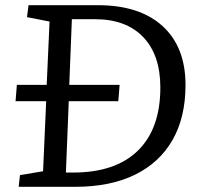

<svg xmlns="http://www.w3.org/2000/svg" viewBox="-20 -720 776 740"><path d="M357 -700Q518 -700 606.5 -619.5Q695 -539 695 -392Q695 -268 645 -180.5Q595 -93 500 -46.5Q405 0 270 0H52L57 -45L146 -60L158 -330H40L45 -393H160L171 -637L84 -654L90 -700ZM262 -55Q425 -55 511.5 -139.5Q598 -224 598 -383Q598 -508 532 -577Q466 -646 346 -646H257L247 -393H441L436 -330H245L234 -55Z"/></svg>

Font: Literata 12pt
Style: Italic
Weight: 400
Italic angle: -2°
Designer: Latin by Veronika Burian and Jose Scaglione. Greek by Irene Vlachou. Cyrillic by Vera Evstafieva
Foundry: TypeTogether
Version: Version 3.002